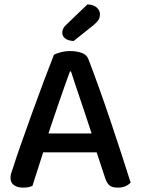

<svg xmlns="http://www.w3.org/2000/svg" viewBox="-20 -847 642 876"><path d="M421 -152H177L128 1Q119 5 109 7Q99 9 85 9Q60 9 44 -2Q28 -13 28 -35Q28 -46 31 -56.5Q34 -67 39 -80Q52 -122 75.5 -188.5Q99 -255 125.5 -329Q152 -403 179 -474.5Q206 -546 226 -597Q236 -603 257 -608.5Q278 -614 300 -614Q329 -614 352 -606Q375 -598 383 -578Q405 -521 431 -448.5Q457 -376 483 -299Q509 -222 533 -148Q557 -74 576 -14Q567 -4 552.5 2.5Q538 9 518 9Q491 9 479 -1.5Q467 -12 459 -37ZM299 -521Q289 -494 277 -460Q265 -426 252 -388.5Q239 -351 226 -312.5Q213 -274 201 -238H398Q385 -278 371.5 -318.5Q358 -359 345.5 -396Q333 -433 322 -465.5Q311 -498 304 -521ZM379 -827Q406 -826 421 -813Q436 -800 436 -782Q436 -766 429 -755.5Q422 -745 405 -731L316 -660Q291 -661 277.5 -671.5Q264 -682 264 -698Q264 -717 281 -733Z"/></svg>

Font: Baloo Paaji 2 Medium
Style: Regular
Weight: 500
Designer: Shuchita Grover, Noopur Datye and Ek Type
Foundry: Ek Type
Version: Version 1.640;hotconv 1.0.111;makeotfexe 2.5.65597; ttfautoh